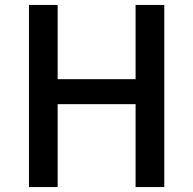

<svg xmlns="http://www.w3.org/2000/svg" viewBox="-20 -756 780 776"><path d="M97 0H213V-335H528V0H644V-736H528V-436H213V-736H97Z"/></svg>

Font: Noto Sans CJK JP Medium
Style: Regular
Weight: 500
Designer: Ryoko NISHIZUKA (kana & ideographs); Paul D. Hunt (Latin, Greek & Cyrillic); Wenlong ZHANG (bopomofo); Sandoll Communica
Foundry: Adobe Systems Incorporated
Version: Version 1.004;PS 1.004;hotconv 1.0.82;makeotf.lib2.5.63406